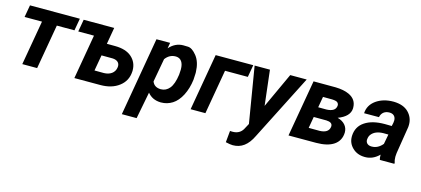

<svg xmlns="http://www.w3.org/2000/svg" viewBox="-59 -1025 3791 1727"><g transform="rotate(15 1836.0 -161.5)"><path d="M519.5 -528.3H55.2L35.2 -415H197.3L125 0H263.2L335.4 -415H499.5Z M535.2 -414.1H681.6L609.9 0H851.6C922.4 0 980.5 -17.1 1025.4 -51.8C1070.3 -85.9 1094.7 -131.8 1098.1 -189.5C1098.1 -193.4 1098.6 -197.3 1098.6 -201.7C1098.6 -251.5 1080.6 -292.5 1044.4 -324.7C1008.8 -356.4 957 -372.6 890.1 -373L812.5 -373.5L839.4 -528.3H555.2ZM897.9 -259.8C941.4 -257.3 961.9 -234.9 961.9 -205.1C961.9 -199.7 961.4 -194.8 960.4 -189C952.1 -142.1 912.1 -113.8 855.5 -112.3L767.1 -112.8L793 -260.3Z M1648.9 -262.7C1650.9 -284.7 1651.9 -304.2 1651.9 -321.3C1651.9 -325.7 1651.9 -330.1 1651.9 -334C1649.9 -396 1634.8 -445.3 1606 -481.9C1577.1 -518.1 1549.8 -536.6 1522.9 -537.1C1496.6 -537.6 1482.4 -538.1 1481 -538.1C1431.2 -538.1 1387.7 -517.1 1350.6 -475.6L1359.9 -528.8L1232.9 -528.3L1106.4 203.1H1244.1L1292.5 -46.9C1322.3 -10.3 1362.3 8.8 1413.6 10.3C1415.5 10.3 1417 10.3 1418.9 10.3C1457 10.3 1491.7 0 1523.9 -20C1556.2 -40.5 1583.5 -72.3 1605.5 -115.2C1627.4 -158.2 1642.1 -207.5 1648.9 -262.7ZM1512.2 -272.9C1503.9 -212.9 1488.8 -169.4 1466.8 -143.1C1445.3 -117.2 1418.5 -104 1386.7 -104C1385.7 -104 1384.3 -104 1383.3 -104C1343.8 -105.5 1317.9 -122.6 1305.7 -155.3L1345.2 -373C1370.1 -406.7 1401.9 -423.8 1439.9 -423.8C1441.4 -423.8 1442.9 -423.8 1444.3 -423.8C1491.2 -422.4 1515.1 -383.3 1515.1 -324.7C1515.1 -323.2 1515.1 -321.3 1515.1 -319.8Z M2134.3 -528.3H1784.2L1692.4 0H1830.1L1901.9 -414.1H2114.3Z M2289.6 -528.3H2147L2233.4 -7.3L2203.1 48.8C2183.1 81.5 2151.9 98.1 2109.4 98.1C2107.9 98.1 2106 98.1 2104.5 98.1L2085.4 97.2L2075.2 204.6C2104 211.4 2126.5 214.8 2141.6 214.8C2219.7 214.8 2278.3 172.9 2322.8 79.6L2631.8 -528.3H2478.5L2327.6 -201.2Z M2860.8 0C3001.5 0 3083 -53.7 3086.4 -154.8C3086.4 -155.8 3086.4 -156.7 3086.4 -157.7C3086.4 -210.4 3051.3 -251.5 2990.2 -267.6C3062.5 -294.9 3099.6 -334 3101.6 -384.8C3101.6 -386.7 3101.6 -388.7 3101.6 -390.6C3101.6 -442.9 3076.7 -480.5 3026.9 -503.4C2994.1 -518.6 2952.6 -526.4 2902.3 -527.8L2695.8 -528.3L2604 0ZM2814 -415 2899.4 -414.6C2925.8 -413.6 2942.9 -409.2 2950.2 -401.9C2958 -394.5 2961.9 -385.7 2961.9 -376C2961.9 -372.6 2961.4 -368.7 2960.4 -364.7C2954.1 -332.5 2925.3 -315.4 2873 -313.5L2796.4 -314ZM2898.4 -218.8C2935.5 -217.3 2954.6 -204.6 2954.6 -179.7C2954.6 -176.3 2954.1 -172.4 2953.1 -168C2945.8 -132.3 2915.5 -113.8 2863.3 -112.3L2761.7 -112.8L2780.3 -219.2Z M3589.8 0 3590.3 -9.3C3585 -23.9 3582 -41 3582 -61.5C3582 -63.5 3582 -65.4 3582 -67.9L3584.5 -99.1L3625 -352.1C3626 -359.9 3626 -367.2 3626 -374C3626 -418.5 3610.4 -456.5 3579.1 -488.3C3547.4 -520 3502 -536.6 3441.9 -538.1C3440.4 -538.1 3439.5 -538.1 3438 -538.1C3375 -538.1 3321.8 -522.5 3277.8 -491.7C3234.4 -460.4 3211.4 -419.4 3209 -369.1L3347.2 -369.6C3355.5 -412.1 3387.2 -434.1 3427.2 -434.1C3428.2 -434.1 3429.7 -434.1 3430.7 -434.1C3463.4 -433.6 3483.9 -415.5 3487.3 -384.8C3487.8 -381.3 3487.8 -378.4 3487.8 -375C3487.8 -368.2 3487.3 -361.3 3485.8 -354L3479 -322.3L3414.6 -323.2C3336.9 -323.2 3275.4 -308.1 3229.5 -277.3C3183.1 -246.6 3159.2 -202.1 3156.7 -144.5C3156.7 -142.1 3156.7 -139.2 3156.7 -136.7C3156.7 -96.7 3171.4 -62.5 3200.7 -34.2C3230.5 -5.4 3268.1 9.3 3314.5 9.8C3315.9 9.8 3317.9 9.8 3319.3 9.8C3367.2 9.8 3410.6 -9.3 3449.2 -47.9C3449.2 -45.4 3449.2 -43 3449.2 -40.5C3449.2 -24.9 3450.7 -11.7 3454.6 0ZM3348.6 -97.2C3314 -97.7 3295.9 -118.7 3295.9 -144.5C3295.9 -147.5 3296.4 -151.4 3296.9 -154.8C3298.8 -170.4 3303.7 -183.6 3312 -194.3C3334.5 -224.1 3371.1 -239.3 3421.9 -240.7L3469.7 -240.2L3452.6 -148.9C3423.8 -114.3 3390.6 -97.2 3353 -97.2C3351.6 -97.2 3350.1 -97.2 3348.6 -97.2Z"/></g></svg>

Font: Roboto
Style: Bold Italic
Weight: 700
Italic angle: -12°
Designer: Google
Version: Version 2.137; 2017